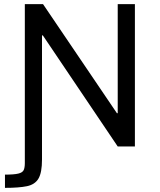

<svg xmlns="http://www.w3.org/2000/svg" viewBox="-20 -708 771 928"><path d="M4 200V136Q48 136 68.5 131Q89 126 94.5 114Q100 102 100 81V-688H188L545 -161H549V-688H632V0H549L187 -537H183V63Q183 126 166 155Q149 184 110 192Q71 200 4 200Z"/></svg>

Font: Saira
Style: Regular
Weight: 400
Designer: Hector Gatti with collaboration of the Omnibus-Type team
Foundry: Omnibus-Type
Version: Version 1.100; ttfautohint (v1.8.3)